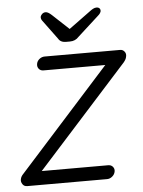

<svg xmlns="http://www.w3.org/2000/svg" viewBox="-51 -738 581 779"><g transform="rotate(-5 239.5 -348.5)"><path d="M363.3 -55.7Q375 -55.7 381.8 -47.4Q388.7 -39.1 386.7 -28.3Q384.8 -16.6 375 -8.3Q365.2 0 353.5 0H28.3Q15.6 0 9.3 -9.8Q2.9 -19.5 4.9 -29.3Q5.9 -35.2 8.8 -40.5Q11.7 -45.9 17.6 -51.8L394.5 -470.7L397.5 -461.9H134.8Q123 -461.9 116.2 -470.2Q109.4 -478.5 111.3 -490.2Q113.3 -502 123 -509.8Q132.8 -517.6 144.5 -517.6H452.1Q462.9 -517.6 469.7 -508.8Q476.6 -500 473.6 -488.3Q472.7 -482.4 469.7 -477.1Q466.8 -471.7 461.9 -465.8L87.9 -50.8L77.1 -55.7ZM236.3 -569.3Q213.9 -569.3 205.1 -585L147.5 -663.1Q141.6 -670.9 142.6 -679.7Q144.5 -686.5 150.4 -691.4Q156.2 -696.3 164.1 -696.3Q173.8 -696.3 188.5 -682.6L260.7 -615.2L246.1 -613.3L340.8 -682.6Q349.6 -689.5 356.9 -693.4Q364.3 -697.3 371.1 -697.3Q378.9 -697.3 383.3 -692.9Q387.7 -688.5 386.7 -680.7Q385.7 -676.8 382.8 -672.4Q379.9 -668 374 -663.1L288.1 -585Q274.4 -569.3 252 -569.3Z"/></g></svg>

Font: Quicksand
Style: Italic
Weight: 400
Designer: Andrew Paglinawan
Foundry: Andrew Paglinawan
Version: Version 3.006